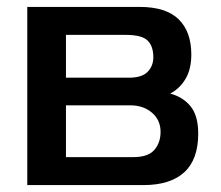

<svg xmlns="http://www.w3.org/2000/svg" viewBox="-20 -539 639 556"><path d="M554 -152Q554 -77 513.5 -40Q473 -3 395 -3H59V-519H384Q461 -519 497.5 -483Q534 -447 534 -381Q534 -339 517.5 -311Q501 -283 473 -268Q510 -258 532 -231Q554 -204 554 -152ZM344 -438H171V-314H353Q391 -314 407.5 -331Q424 -348 424 -373Q424 -406 407 -422Q390 -438 344 -438ZM445 -157Q445 -186 427 -206Q401 -234 357 -234H171V-84H366Q409 -84 427 -105Q445 -126 445 -157Z"/></svg>

Font: Kanit Cyrillic
Style: Regular
Weight: 400
Designer: Katatrad Team, Sasha Pavljenko
Foundry: CadsonDemak, Pavljenko + Design
Version: Version 1.002;Fontself Maker 3.5.7